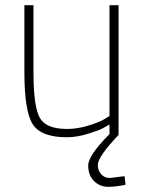

<svg xmlns="http://www.w3.org/2000/svg" viewBox="-20 -520 556 740"><path d="M402 -500H437V0Q357 84 357 116Q357 137 370 151.5Q383 166 404 166L460 159L464 192Q428 200 396.5 200Q365 200 342.5 178Q320 156 320 117.5Q320 79 402 -3V-40Q393 -35 378 -26.5Q363 -18 319.5 -4.5Q276 9 238 9Q138 9 106 -41.5Q74 -92 74 -240V-500H109V-242Q109 -110 133 -66.5Q157 -23 238 -23Q278 -23 319 -35.5Q360 -48 381 -60L402 -73Z"/></svg>

Font: Titillium Web
Style: Thin
Weight: 200
Version: Version 1.001;PS 57.000;hotconv 1.0.70;makeotf.lib2.5.55311